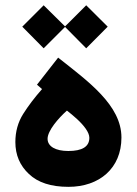

<svg xmlns="http://www.w3.org/2000/svg" viewBox="-20 -727 531 745"><path d="M143.1 -381.3C114.3 -348.6 89.8 -316.4 69.8 -284.7C49.8 -252.9 39.6 -216.3 39.6 -175.8C39.6 -126 57.1 -84.5 92.3 -51.8C127 -18.6 178.2 -2 245.6 -2C365.7 -2 451.2 -74.2 451.2 -193.4C451.2 -318.8 322.3 -411.1 205.6 -503.4L123.5 -398.4ZM326.7 -192.4C326.7 -158.2 299.3 -141.1 245.1 -141.1C195.8 -141.1 164.6 -158.7 164.6 -188.5C164.6 -219.7 206.1 -268.1 239.7 -297.9C252 -288.6 265.1 -277.3 278.8 -265.1C305.7 -240.2 326.7 -213.4 326.7 -192.4ZM66.4 -623.5 149.4 -539.6 232.4 -622.6 314.5 -539.6 397.9 -623.5 314.5 -706.5 232.4 -624.5 149.4 -706.5Z"/></svg>

Font: Vazirmatn ExtraBold
Style: Regular
Weight: 800
Designer: Saber Rastikerdar
Foundry: Saber Rastikerdar
Version: Version 33.003